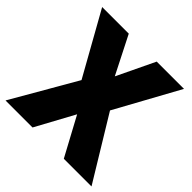

<svg xmlns="http://www.w3.org/2000/svg" viewBox="-186 -867 1020 1020"><g transform="rotate(45 324.5 -357.0)"><path d="M647 0 431 -355 628 -714H423L321 -501L213 -714H13L210 -362L1 0H204L322 -217L439 0Z"/></g></svg>

Font: Noto Sans Georgian SemiCondensed Black
Style: Regular
Weight: 900
Width: 4
Designer: Monotype Design Team, Akaki Razmadze
Foundry: Google LLC
Version: Version 2.005